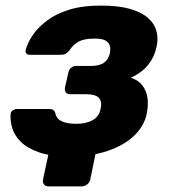

<svg xmlns="http://www.w3.org/2000/svg" viewBox="-20 -550 615 687"><path d="M154 117Q143 117 137.5 110Q132 103 134 92L160 -30L331 -44L303 92Q301 103 291.5 110Q282 117 272 117ZM230 10Q161 10 118 -5.5Q75 -21 52.5 -44.5Q30 -68 23 -94.5Q16 -121 18 -142Q18 -150 25.5 -155Q33 -160 40 -160H155Q167 -160 171.5 -156Q176 -152 178 -145Q182 -125 201 -116Q220 -107 254 -107Q288 -107 311.5 -120Q335 -133 340 -161Q346 -186 334 -199.5Q322 -213 286 -213H230Q220 -213 215.5 -219.5Q211 -226 212 -235L225 -292Q227 -301 234.5 -307.5Q242 -314 251 -314H304Q336 -314 352 -325.5Q368 -337 373 -359Q376 -373 373 -385.5Q370 -398 357.5 -405Q345 -412 319 -412Q282 -412 262 -401.5Q242 -391 228 -369Q222 -362 215.5 -358Q209 -354 198 -354H86Q78 -354 74 -359Q70 -364 72 -372Q79 -398 98 -425.5Q117 -453 149 -477Q181 -501 228 -515.5Q275 -530 341 -530Q405 -530 446 -518Q487 -506 510 -485.5Q533 -465 540 -438Q547 -411 540 -382Q533 -347 510.5 -318.5Q488 -290 448 -272Q476 -263 490.5 -243Q505 -223 508 -197.5Q511 -172 505 -143Q496 -99 460 -64.5Q424 -30 365 -10Q306 10 230 10Z"/></svg>

Font: Rubik
Style: Bold Italic
Weight: 700
Italic angle: -12°
Designer: Hubert and Fischer
Foundry: Hubert and Fischer
Version: Version 2.300;gftools[0.9.30]